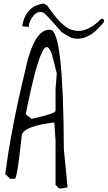

<svg xmlns="http://www.w3.org/2000/svg" viewBox="-20 -998 607 1082"><path d="M264.2 -830.1Q336.9 -828.1 339.8 -158.2L360.8 58.1L327.1 64H313L293 43.9V-206.1L286.1 -307.1H279.8Q118.2 -287.1 103 -238.8Q77.1 6.8 64 9.8H37.1L9.8 -17.1Q43 -273.9 118.2 -584Q169.9 -839.8 264.2 -830.1ZM125 -354 158.2 -328.1Q293 -357.9 293 -374V-496.1L299.8 -584L283.2 -651.9Q264.2 -732.9 243.2 -732.9Q200.2 -732.9 125 -354ZM564 -872.1Q475.1 -757.8 380.9 -785.2L327.1 -816.9Q235.8 -922.9 224.1 -927.2L217.8 -929.2Q174.8 -939.9 145 -868.2L142.1 -846.2L105 -850.1Q124 -964.8 226.1 -978L246.1 -966.8Q328.1 -846.2 382.8 -830.1L393.1 -828.1Q466.8 -807.1 552.2 -893.1L562 -890.1L566.9 -883.8Z"/></svg>

Font: Loved by the King
Style: Regular
Weight: 400
Designer: Kimberly Geswein
Foundry: Kimberly Geswein
Version: Version 1.002 2006